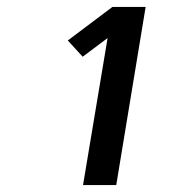

<svg xmlns="http://www.w3.org/2000/svg" viewBox="-20 -858 540 555"><path d="M220 -323 291 -748 219 -694 176 -741 305 -838H401L316 -323Z"/></svg>

Font: Iosevka Curly Heavy
Style: Italic
Weight: 900
Italic angle: -9°
Monospace: yes
Designer: Belleve Invis
Foundry: Belleve Invis
Version: Version 22.1.2; ttfautohint (v1.8.4)